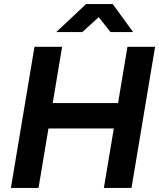

<svg xmlns="http://www.w3.org/2000/svg" viewBox="-20 -932 790 952"><path d="M34 0 151 -700H288L171 0ZM495 0 612 -700H749L632 0ZM186 -295 206 -421H630L610 -295ZM259 -773 407 -912H538V-909L388 -773ZM528 -773 420 -909 421 -912H539L640 -773Z"/></svg>

Font: Figtree
Style: Bold Italic
Weight: 700
Italic angle: -9.5°
Foundry: Erik Kennedy
Version: Version 2.001;gftools[0.9.30]